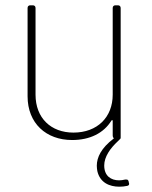

<svg xmlns="http://www.w3.org/2000/svg" viewBox="-20 -521 575 724"><path d="M452 156C444 158 436 159 429 159C399 159 373 143 373 103C373 70 396 38 424 12C428 8 432 4 434 2C435 1 435 -1 435 -2V-491C435 -497 431 -501 425 -501H415C409 -501 405 -497 405 -491V-164C405 -79 347 -21 257 -21C172 -21 114 -76 114 -164V-491C114 -497 110 -501 104 -501H94C88 -501 84 -497 84 -491V-158C84 -56 154 7 252 7C319 7 371 -19 400 -66C402 -69 405 -69 405 -65V-10C405 -6 406 -3 408 -1C409 0 410 1 408 2C362 37 345 72 345 104C345 111 346 118 347 124C357 168 393 183 430 183C440 183 450 182 459 180C464 179 467 177 467 172C467 171 466 169 466 168L465 163C463 157 461 156 456 156C455 156 453 156 452 156Z"/></svg>

Font: Barlow Thin
Style: Regular
Weight: 250
Designer: Jeremy Tribby
Foundry: Tribby Type
Version: Version 1.422;hotconv 1.0.109;makeotfexe 2.5.65596